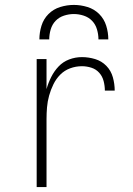

<svg xmlns="http://www.w3.org/2000/svg" viewBox="-20 -760 540 780"><path d="M129 0V-520H169V-398Q176 -423 188 -447Q200 -471 218 -490Q236 -509 261 -518.5Q286 -528 313 -528Q340 -528 366.5 -520Q393 -512 412 -492.5Q431 -473 438.5 -446Q446 -419 446 -392H406Q406 -411 401 -430.5Q396 -450 383 -464.5Q370 -479 351 -485Q332 -491 313 -491Q288 -491 265 -482.5Q242 -474 225 -457Q208 -440 197 -417.5Q186 -395 179.5 -371.5Q173 -348 171 -324Q169 -300 169 -276V0ZM140 -600Q140 -628 148.5 -655.5Q157 -683 177 -703Q197 -723 224.5 -731.5Q252 -740 280 -740Q308 -740 335.5 -731.5Q363 -723 383 -703Q403 -683 411.5 -655.5Q420 -628 420 -600H380Q380 -620 374 -640.5Q368 -661 354 -675.5Q340 -690 320 -696.5Q300 -703 280 -703Q260 -703 240 -696.5Q220 -690 206 -675.5Q192 -661 186 -640.5Q180 -620 180 -600Z"/></svg>

Font: Zed Sans Extralight
Style: Regular
Weight: 200
Designer: Belleve Invis
Foundry: Belleve Invis
Version: Version 1.0.0; ttfautohint (v1.8.4)